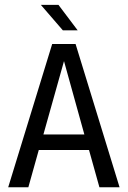

<svg xmlns="http://www.w3.org/2000/svg" viewBox="-20 -790 540 810"><path d="M250 -532.2 163.1 -222.7H335.9ZM200.2 -604.5H298.8L484.4 0H399.4L355.5 -157.2H143.6L99.6 0H14.6ZM226.6 -769.5 307.6 -662.1H245.1L152.3 -769.5Z"/></svg>

Font: BabelStone Marchen
Style: Regular
Weight: 400
Designer: Andrew West
Foundry: Andrew West
Version: Version 9.003 2021-11-11